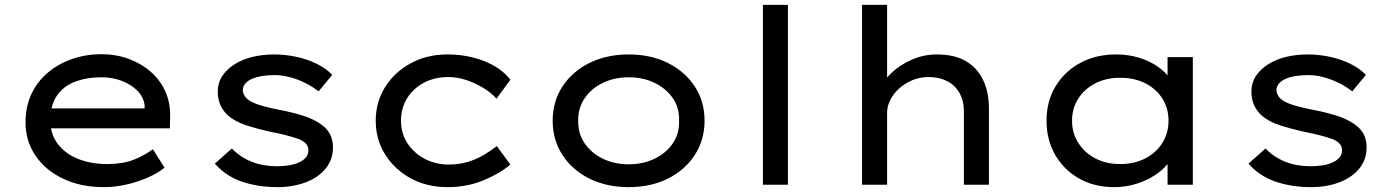

<svg xmlns="http://www.w3.org/2000/svg" viewBox="-20 -760 5729 790"><path d="M407 10Q313 10 240 -24.5Q167 -59 126 -119.5Q85 -180 85 -257Q85 -321 109 -372.5Q133 -424 176 -460.5Q219 -497 276 -517Q333 -537 398 -537Q457 -537 509 -518Q561 -499 600 -465Q639 -431 660 -384.5Q681 -338 680 -282L679 -232H172L149 -314H590L575 -303V-327Q571 -361 545 -387Q519 -413 480.5 -427.5Q442 -442 398 -442Q336 -442 288 -423.5Q240 -405 213.5 -365.5Q187 -326 187 -264Q187 -210 216.5 -169.5Q246 -129 299.5 -107Q353 -85 422 -85Q485 -85 529.5 -102.5Q574 -120 609 -146L657 -70Q630 -48 589.5 -30Q549 -12 501.5 -1Q454 10 407 10Z M1122 10Q1041 10 974.5 -13Q908 -36 864 -87L934 -149Q969 -113 1015.5 -94.5Q1062 -76 1119 -76Q1141 -76 1164 -79Q1187 -82 1206.5 -90Q1226 -98 1237.5 -111Q1249 -124 1249 -142Q1249 -172 1209 -188Q1189 -195 1161 -202.5Q1133 -210 1097 -217Q1037 -230 992 -245Q947 -260 919 -284Q898 -303 887 -327.5Q876 -352 876 -384Q876 -419 894 -446.5Q912 -474 943.5 -494.5Q975 -515 1017 -525.5Q1059 -536 1108 -536Q1151 -536 1195.5 -527Q1240 -518 1280 -499Q1320 -480 1347 -452L1291 -384Q1267 -403 1236 -418.5Q1205 -434 1172.5 -442.5Q1140 -451 1111 -451Q1087 -451 1064 -448Q1041 -445 1021.5 -437.5Q1002 -430 990.5 -417.5Q979 -405 979 -388Q980 -376 986.5 -365.5Q993 -355 1005 -347Q1023 -335 1055.5 -325.5Q1088 -316 1130 -308Q1183 -298 1227 -284Q1271 -270 1300 -249Q1325 -232 1337.5 -208.5Q1350 -185 1350 -154Q1350 -103 1319.5 -66Q1289 -29 1237 -9.5Q1185 10 1122 10Z M1821 10Q1737 10 1670.5 -26Q1604 -62 1565 -124Q1526 -186 1526 -263Q1526 -341 1565 -402.5Q1604 -464 1670.5 -500Q1737 -536 1821 -536Q1903 -536 1972.5 -508.5Q2042 -481 2080 -432L2023 -354Q2001 -379 1967.5 -399Q1934 -419 1897.5 -431Q1861 -443 1825 -443Q1768 -443 1724 -419.5Q1680 -396 1655 -355.5Q1630 -315 1630 -263Q1630 -211 1656.5 -170.5Q1683 -130 1727.5 -106.5Q1772 -83 1826 -83Q1868 -83 1903.5 -93.5Q1939 -104 1969 -121.5Q1999 -139 2024 -159L2080 -83Q2035 -45 1968 -17.5Q1901 10 1821 10Z M2567 10Q2476 10 2405.5 -25Q2335 -60 2294.5 -122Q2254 -184 2254 -263Q2254 -343 2294.5 -404.5Q2335 -466 2405.5 -501Q2476 -536 2567 -536Q2658 -536 2728 -501Q2798 -466 2838.5 -404.5Q2879 -343 2879 -263Q2879 -184 2838.5 -122Q2798 -60 2728 -25Q2658 10 2567 10ZM2567 -84Q2626 -84 2673.5 -107Q2721 -130 2748.5 -170.5Q2776 -211 2774 -263Q2776 -316 2748.5 -356Q2721 -396 2673.5 -419Q2626 -442 2567 -442Q2508 -442 2460.5 -419Q2413 -396 2385.5 -355.5Q2358 -315 2359 -263Q2358 -211 2385.5 -170.5Q2413 -130 2460.5 -107Q2508 -84 2567 -84Z M3119 0V-740H3222V0Z M3527 0V-740H3630V-395L3601 -388Q3612 -425 3646.5 -458.5Q3681 -492 3730.5 -514Q3780 -536 3835 -536Q3907 -536 3954 -508.5Q4001 -481 4025 -431Q4049 -381 4049 -314V0H3946V-302Q3946 -346 3927.5 -378Q3909 -410 3876.5 -426.5Q3844 -443 3801 -443Q3764 -443 3732.5 -429.5Q3701 -416 3678 -394.5Q3655 -373 3642.5 -347.5Q3630 -322 3630 -296V0H3579Q3559 0 3546 0Q3533 0 3527 0Z M4564 10Q4483 10 4420 -25.5Q4357 -61 4321.5 -123Q4286 -185 4286 -263Q4286 -343 4323 -404.5Q4360 -466 4424.5 -501Q4489 -536 4572 -536Q4622 -536 4665 -523Q4708 -510 4740 -488.5Q4772 -467 4791 -440.5Q4810 -414 4811 -387L4784 -389V-525H4888V0H4784V-136L4806 -135Q4804 -110 4783.5 -84.5Q4763 -59 4729.5 -37.5Q4696 -16 4653.5 -3Q4611 10 4564 10ZM4589 -85Q4648 -85 4693 -108.5Q4738 -132 4763 -172.5Q4788 -213 4788 -263Q4788 -314 4763 -354Q4738 -394 4693 -417Q4648 -440 4589 -440Q4531 -440 4486.5 -417Q4442 -394 4416.5 -354Q4391 -314 4391 -263Q4391 -213 4416.5 -172.5Q4442 -132 4486.5 -108.5Q4531 -85 4589 -85Z M5375 10Q5294 10 5227.5 -13Q5161 -36 5117 -87L5187 -149Q5222 -113 5268.5 -94.5Q5315 -76 5372 -76Q5394 -76 5417 -79Q5440 -82 5459.5 -90Q5479 -98 5490.5 -111Q5502 -124 5502 -142Q5502 -172 5462 -188Q5442 -195 5414 -202.5Q5386 -210 5350 -217Q5290 -230 5245 -245Q5200 -260 5172 -284Q5151 -303 5140 -327.5Q5129 -352 5129 -384Q5129 -419 5147 -446.5Q5165 -474 5196.5 -494.5Q5228 -515 5270 -525.5Q5312 -536 5361 -536Q5404 -536 5448.5 -527Q5493 -518 5533 -499Q5573 -480 5600 -452L5544 -384Q5520 -403 5489 -418.5Q5458 -434 5425.5 -442.5Q5393 -451 5364 -451Q5340 -451 5317 -448Q5294 -445 5274.5 -437.5Q5255 -430 5243.5 -417.5Q5232 -405 5232 -388Q5233 -376 5239.5 -365.5Q5246 -355 5258 -347Q5276 -335 5308.5 -325.5Q5341 -316 5383 -308Q5436 -298 5480 -284Q5524 -270 5553 -249Q5578 -232 5590.5 -208.5Q5603 -185 5603 -154Q5603 -103 5572.5 -66Q5542 -29 5490 -9.5Q5438 10 5375 10Z"/></svg>

Font: Lexend Giga
Style: Regular
Weight: 400
Designer: Bonnie Shaver-Troup, Thomas Jockin
Foundry: Lexend
Version: Version 1.007